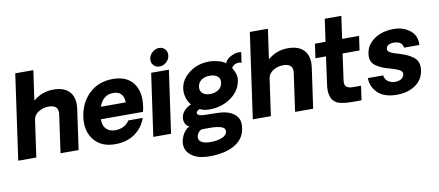

<svg xmlns="http://www.w3.org/2000/svg" viewBox="-82 -1081 3801 1663"><g transform="rotate(-10 1818.0 -250.0)"><path d="M411 -554Q507 -554 553 -502Q599 -450 586 -354L536 0H377L424 -334Q436 -416 345 -416Q296 -416 256 -391Q216 -366 210 -325L164 0H5L111 -750H270L233 -488Q309 -554 411 -554Z M1152 -276Q1149 -252 1142 -229H772Q771 -175 799.5 -144.5Q828 -114 877 -114Q963 -114 1005 -178H1131Q1105 -98 1034 -46.5Q963 5 857 5Q736 5 672.5 -74Q609 -153 626 -275Q644 -400 726 -477.5Q808 -555 936 -555Q1054 -555 1112 -480Q1170 -405 1152 -276ZM917 -435Q826 -435 791 -336H1010Q1007 -435 917 -435Z M1352 -591Q1320 -591 1300 -614Q1280 -637 1284 -670Q1289 -703 1316 -726.5Q1343 -750 1375 -750Q1408 -750 1428 -726.5Q1448 -703 1443 -670Q1439 -637 1412 -614Q1385 -591 1352 -591ZM1271 -550H1427L1349 0H1193Z M1670 250Q1558 254 1499 216Q1440 178 1435 118Q1431 81 1452.5 34Q1474 -13 1517 -36Q1494 -42 1482 -67Q1470 -92 1474 -120Q1484 -185 1563 -221Q1541 -244 1528 -284Q1515 -324 1521 -369Q1532 -446 1606 -502.5Q1680 -559 1782 -559Q1819 -559 1862.5 -547.5Q1906 -536 1924 -518Q1941 -558 1990 -579.5Q2039 -601 2070 -590Q2061 -525 2057 -499Q2037 -509 2010 -501.5Q1983 -494 1969 -469Q2007 -410 2000 -359Q1987 -269 1909.5 -211.5Q1832 -154 1731 -150Q1666 -147 1631 -168Q1615 -163 1606.5 -153.5Q1598 -144 1600 -135Q1605 -110 1670 -110L1777 -108Q1868 -106 1919 -68Q1970 -30 1966 35Q1961 139 1880 192.5Q1799 246 1670 250ZM1853 -361Q1858 -397 1833.5 -417Q1809 -437 1765 -437Q1722 -437 1692.5 -416.5Q1663 -396 1658 -359Q1653 -322 1677 -301Q1701 -280 1743 -280Q1787 -280 1817.5 -301.5Q1848 -323 1853 -361ZM1821 65Q1826 33 1789 20.5Q1752 8 1693 8H1619Q1601 13 1587.5 30Q1574 47 1572 65Q1568 97 1595 113.5Q1622 130 1676 130Q1735 130 1776 112.5Q1817 95 1821 65Z M2474 -554Q2570 -554 2616 -502Q2662 -450 2649 -354L2599 0H2440L2487 -334Q2499 -416 2408 -416Q2359 -416 2319 -391Q2279 -366 2273 -325L2227 0H2068L2174 -750H2333L2296 -488Q2372 -554 2474 -554Z M2955 1Q2934 1 2919 0.5Q2904 0 2885 -1.5Q2866 -3 2853 -6Q2840 -9 2824.5 -13.5Q2809 -18 2799 -25.5Q2789 -33 2779 -43.5Q2769 -54 2763.5 -67.5Q2758 -81 2754 -98.5Q2750 -116 2750 -138.5Q2750 -161 2754 -187L2787 -427H2694L2712 -552H2805L2833 -750H2979L2951 -552H3100L3082 -427H2933L2901 -197Q2895 -155 2914 -139.5Q2933 -124 2973 -124H3042L3024 1Z M3334 7Q3224 7 3167 -49Q3110 -105 3112 -179H3246Q3250 -143 3279 -123.5Q3308 -104 3345 -106Q3411 -110 3419 -159Q3421 -172 3414.5 -182Q3408 -192 3390 -200.5Q3372 -209 3358.5 -213.5Q3345 -218 3315 -227Q3276 -238 3252 -247.5Q3228 -257 3199.5 -275Q3171 -293 3159.5 -320Q3148 -347 3153 -384Q3164 -463 3233.5 -511Q3303 -559 3406 -559Q3486 -559 3545.5 -514Q3605 -469 3601 -384H3466Q3460 -438 3393 -442Q3362 -444 3341.5 -433.5Q3321 -423 3318 -402Q3317 -394 3319 -387.5Q3321 -381 3327 -375.5Q3333 -370 3339 -366.5Q3345 -363 3357 -358Q3369 -353 3377 -350.5Q3385 -348 3401.5 -343Q3418 -338 3427 -335Q3464 -323 3487 -312Q3510 -301 3536 -282Q3562 -263 3572 -234Q3582 -205 3577 -167Q3566 -86 3500 -39.5Q3434 7 3334 7Z"/></g></svg>

Font: Oakes Grotesk Bold
Style: Italic
Weight: 700
Italic angle: -8°
Designer: Samuel Oakes
Foundry: Samuel Oakes
Version: Version 1.000;PS 001.000;hotconv 1.0.88;makeotf.lib2.5.64775